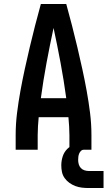

<svg xmlns="http://www.w3.org/2000/svg" viewBox="-20 -755 542 968"><path d="M59 0V-74Q59 -130 66 -186Q73 -242 83 -297Q93 -352 105 -407Q117 -462 130 -517Q143 -572 157 -626.5Q171 -681 186 -735H314Q329 -681 343 -626.5Q357 -572 370 -517Q383 -462 395 -407Q407 -352 417 -297Q427 -242 434 -186Q441 -130 441 -74V0H330V-74Q330 -96 328.5 -118.5Q327 -141 325 -164H175Q173 -141 171.5 -118.5Q170 -96 170 -74V0ZM186 -260H314Q302 -349 285.5 -437.5Q269 -526 250 -614Q231 -526 214.5 -437.5Q198 -349 186 -260ZM427 193Q410 193 393 191Q376 189 360 183Q344 177 330 167Q316 157 306 143Q296 129 292.5 112.5Q289 96 289 79Q289 56 296 34Q303 12 319 -4Q335 -20 357 -26.5Q379 -33 402 -33V0Q394 0 388 6Q382 12 379 19.5Q376 27 375 35Q374 43 374 51Q374 62 377 73Q380 84 387.5 92Q395 100 405.5 103.5Q416 107 427 107H502V193Z"/></svg>

Font: Zed Mono
Style: Bold
Weight: 700
Monospace: yes
Designer: Belleve Invis
Foundry: Belleve Invis
Version: Version 1.0.0; ttfautohint (v1.8.4)